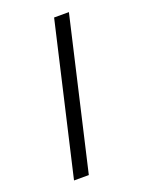

<svg xmlns="http://www.w3.org/2000/svg" viewBox="-116 -630 523 695"><g transform="rotate(-20 145.5 -282.5)"><path d="M47 7H104L238 -572H181Z"/></g></svg>

Font: Libertinus Serif
Style: Italic
Weight: 400
Italic angle: -12°
Designer: Philipp H. Poll, Khaled Hosny
Foundry: Caleb Maclennan
Version: Version 7.050;RELEASE